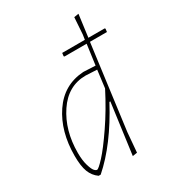

<svg xmlns="http://www.w3.org/2000/svg" viewBox="-172 -799 814 901"><g transform="rotate(-30 234.5 -349.0)"><path d="M280 -454 342 -451 357 -561H237L234 -564L236 -581H359L363 -608L369 -698L394 -702L378 -581H466L469 -578L467 -561H375L315 -106L306 0L281 4L318 -271H313Q218 -93 107 4H96Q69 -15 57 -46.5Q45 -78 45 -133Q45 -265 106.5 -356Q168 -447 276 -454ZM65 -138Q65 -98 73 -70.5Q81 -43 89 -33.5Q97 -24 104 -24Q112 -24 144.5 -59Q177 -94 229 -170Q281 -246 327 -336L339 -431L278 -434Q182 -434 123.5 -346.5Q65 -259 65 -138Z"/></g></svg>

Font: Alegreya Sans Thin
Style: Italic
Weight: 100
Italic angle: -7°
Designer: Juan Pablo del Peral
Foundry: Huerta Tipografica
Version: Version 2.007